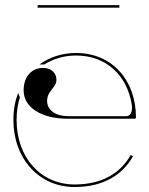

<svg xmlns="http://www.w3.org/2000/svg" viewBox="-20 -730 585 752"><path d="M447.5 -700V-710H127.5V-700ZM277.5 -522.5C223 -522.5 174 -506 134.5 -477.5H153.5C189 -500 231.5 -512.5 277.5 -512.5C396.5 -512.5 476 -435.5 495.5 -324C496.5 -319.5 497 -314.5 497 -309C497 -292.5 492 -275 474.5 -275H247C197.5 -275 164.5 -299 164.5 -334.5C164.5 -375 201 -386 201 -417C201 -445 180 -464 149 -464C103 -464 72.5 -429 72.5 -376C72.5 -309.5 141.5 -265 245.5 -265H507.5C509.5 -265 512.5 -266.5 512.5 -270C512.5 -415 420.5 -522.5 277.5 -522.5ZM51 -366C39 -334 32.5 -300 32.5 -260C32.5 -109.5 132 2.5 272.5 2.5C388.5 2.5 462 -48.5 501 -118L492 -123C454.5 -56.5 385.5 -7.5 272.5 -7.5C138.5 -7.5 45 -114 45 -260C45 -293 49.5 -322 58 -349Z"/></svg>

Font: ZnikomitNo24
Style: Regular
Weight: 500
Designer: gluk
Foundry: gluk
Version: Version 0.55